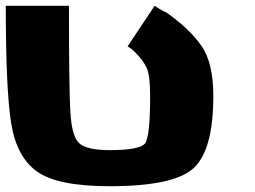

<svg xmlns="http://www.w3.org/2000/svg" viewBox="-20 -645 884 665"><path d="M359.4 0Q179.7 0 108.4 -50.8Q37.1 -101.6 18.6 -218.8Q0 -335.9 0 -625H218.8Q218.8 -343.8 223.6 -257.8Q228.5 -171.9 254.9 -148.4Q281.2 -125 359.4 -125Q464.8 -125 482.4 -148.4Q500 -171.9 500 -312.5Q500 -382.8 488.3 -409.2Q476.6 -435.5 447.3 -464.8Q435.5 -476.6 421.9 -484.4L515.6 -625Q535.2 -611.3 556.6 -601.6Q636.7 -544.9 677.7 -486.3Q718.8 -427.7 718.8 -312.5Q718.8 -125 650.4 -62.5Q582 0 359.4 0Z"/></svg>

Font: CraftyPE
Style: Regular
Weight: 400
Designer: Erek Butcher
Foundry: Haunted Coop
Version: Version 0.018;April 4, 2024;FontCreator 15.0.0.2962 64-bit